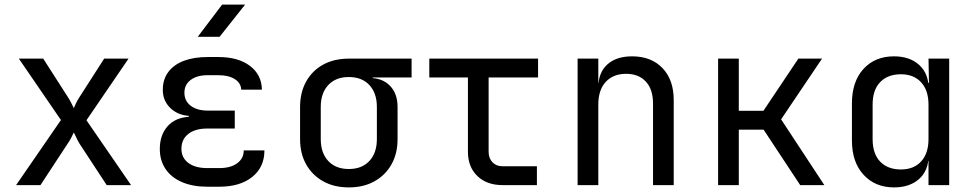

<svg xmlns="http://www.w3.org/2000/svg" viewBox="-20 -805 4240 835"><path d="M50 0 245 -283 62 -550H168L277 -380Q284 -369 290.5 -356Q297 -343 301 -335Q304 -343 310.5 -356Q317 -369 324 -380L433 -550H539L356 -282L550 0H444L326 -180Q319 -191 312.5 -205.5Q306 -220 301 -229Q297 -220 289.5 -205.5Q282 -191 274 -180L156 0Z M934 7H881Q818 7 771.5 -13Q725 -33 700 -70Q675 -107 675 -157Q675 -217 708 -255Q741 -293 801 -297V-301Q751 -305 719.5 -336.5Q688 -368 688 -414Q688 -460 712 -492Q736 -524 779.5 -540.5Q823 -557 883 -557H930Q1016 -557 1067 -518.5Q1118 -480 1119 -415H1029Q1028 -444 1001 -461Q974 -478 930 -478H883Q837 -478 809.5 -457.5Q782 -437 782 -402Q782 -366 809.5 -345Q837 -324 884 -324H1001V-246H881Q829 -246 799 -222.5Q769 -199 769 -158Q769 -119 799 -96.5Q829 -74 881 -74H934Q983 -74 1011.5 -95Q1040 -116 1040 -151H1130Q1130 -78 1077 -35.5Q1024 7 934 7ZM840 -645 946 -785H1046L935 -645Z M1497 10Q1433 10 1385.5 -16.5Q1338 -43 1311.5 -90Q1285 -137 1285 -200V-340Q1285 -403 1311.5 -450.5Q1338 -498 1385.5 -524Q1433 -550 1497 -550H1770V-468H1601V-452L1586 -466Q1643 -466 1676 -432Q1709 -398 1709 -340V-200Q1709 -137 1682.5 -90Q1656 -43 1608.5 -16.5Q1561 10 1497 10ZM1497 -70Q1554 -70 1586.5 -105Q1619 -140 1619 -200V-340Q1619 -400 1586.5 -435Q1554 -470 1497 -470Q1440 -470 1407.5 -435Q1375 -400 1375 -340V-200Q1375 -140 1407.5 -105Q1440 -70 1497 -70Z M2165 0Q2097 0 2056 -39.5Q2015 -79 2015 -145V-468H1847V-550H2320V-468H2105V-145Q2105 -117 2121.5 -99.5Q2138 -82 2165 -82H2315V0Z M2492 0V-550H2582V-445H2601L2582 -424Q2582 -489 2621 -524.5Q2660 -560 2729 -560Q2812 -560 2861 -509Q2910 -458 2910 -370V0H2820V-354Q2820 -417 2788.5 -450.5Q2757 -484 2703 -484Q2647 -484 2614.5 -449Q2582 -414 2582 -350V0Z M3103 0V-550H3193V-323H3300L3452 -550H3555L3377 -286L3565 0H3460L3301 -241H3193V0Z M3868 10Q3786 10 3735.5 -45Q3685 -100 3685 -194V-355Q3685 -450 3735 -505Q3785 -560 3868 -560Q3936 -560 3977 -523Q4018 -486 4018 -424L4000 -445H4020L4018 -550H4108V0H4018V-105H4000L4018 -126Q4018 -63 3977 -26.5Q3936 10 3868 10ZM3898 -68Q3954 -68 3986 -103Q4018 -138 4018 -200V-350Q4018 -412 3986 -447Q3954 -482 3898 -482Q3841 -482 3808 -448Q3775 -414 3775 -350V-200Q3775 -136 3808 -102Q3841 -68 3898 -68Z"/></svg>

Font: JetBrains Mono
Style: Regular
Weight: 400
Monospace: yes
Designer: Philipp Nurullin, Konstantin Bulenkov
Foundry: JetBrains
Version: Version 2.305